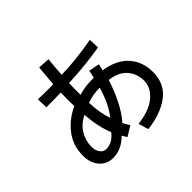

<svg xmlns="http://www.w3.org/2000/svg" viewBox="-188 -1067 1375 1375"><g transform="rotate(-45 500.0 -379.5)"><path d="M130.9 -143.6Q130.9 -246.1 189.9 -322.3Q249 -398.4 338.9 -438.5Q335.9 -509.8 338.9 -576.2Q300.8 -574.2 191.4 -574.2L188.5 -657.2Q199.2 -657.2 267.6 -655.8Q335.9 -654.3 342.8 -656.2Q345.7 -695.3 350.6 -750Q355.5 -804.7 356.4 -812.5L445.3 -806.6Q437.5 -736.3 433.6 -661.1Q573.2 -663.1 752.9 -695.3L755.9 -616.2Q611.3 -589.8 428.7 -582Q425.8 -522.5 427.7 -463.9Q493.2 -485.4 580.1 -483.4Q588.9 -513.7 592.8 -542L674.8 -526.4Q672.9 -516.6 668.5 -499.5Q664.1 -482.4 663.1 -476.6Q787.1 -457 848.6 -386.7Q910.2 -316.4 910.2 -212.9Q910.2 -91.8 821.8 -26.9Q733.4 38.1 596.7 52.7L574.2 -23.4Q694.3 -37.1 757.8 -90.8Q821.3 -144.5 821.3 -212.9Q821.3 -286.1 776.4 -336.4Q731.4 -386.7 645.5 -396.5Q624 -326.2 585 -245.6Q545.9 -165 496.1 -109.4Q514.6 -75.2 525.4 -57.6L451.2 -12.7Q450.2 -14.6 441.4 -27.8Q432.6 -41 428.7 -48.8Q358.4 21.5 274.4 21.5Q209 21.5 169.9 -24.9Q130.9 -71.3 130.9 -143.6ZM219.7 -147.5Q219.7 -106.4 237.8 -82.5Q255.9 -58.6 284.2 -58.6Q346.7 -58.6 393.6 -120.1Q355.5 -210.9 345.7 -342.8Q284.2 -312.5 252 -260.7Q219.7 -209 219.7 -147.5ZM429.7 -380.9Q433.6 -270.5 461.9 -197.3Q526.4 -281.2 560.5 -403.3Q491.2 -403.3 429.7 -380.9Z"/></g></svg>

Font: Gothic A1 Medium
Style: Regular
Weight: 500
Designer: HanYang I&C Co.,Ltd.
Foundry: HanYang I&C Co.,Ltd.
Version: Version 2.50